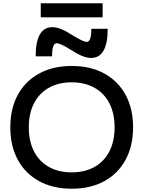

<svg xmlns="http://www.w3.org/2000/svg" viewBox="-20 -1143 876 1173"><path d="M418 10Q304 10 219.5 -36Q135 -82 89 -166.5Q43 -251 43 -365Q43 -480 89 -564Q135 -648 219.5 -694Q304 -740 418 -740Q533 -740 617 -694Q701 -648 747 -564Q793 -480 793 -365Q793 -251 747 -166.5Q701 -82 617 -36Q533 10 418 10ZM418 -90Q499 -90 558 -123.5Q617 -157 648.5 -218.5Q680 -280 680 -365Q680 -450 648.5 -511.5Q617 -573 558 -606.5Q499 -640 418 -640Q337 -640 278 -606.5Q219 -573 187.5 -511.5Q156 -450 156 -365Q156 -280 187.5 -218.5Q219 -157 278 -123.5Q337 -90 418 -90ZM536 -789Q511 -789 482 -801Q453 -813 412 -839Q384 -857 360.5 -868Q337 -879 326 -879Q312 -879 305 -859.5Q298 -840 298 -799H198Q198 -977 300 -977Q325 -977 354.5 -965Q384 -953 424 -927Q453 -909 476 -898Q499 -887 510 -887Q524 -887 531 -907Q538 -927 538 -967H638Q638 -789 536 -789ZM229 -1037V-1123H607V-1037Z"/></svg>

Font: M PLUS 1 Medium
Style: Regular
Weight: 500
Designer: Coji Morishita
Foundry: UNDERFOREST DESIGN
Version: Version 1.001